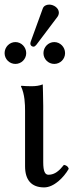

<svg xmlns="http://www.w3.org/2000/svg" viewBox="-25 -804 326 835"><path d="M84 -322V-81C84 -22 111 11 167 11C210 11 253 -33 274 -70C271 -80 264 -85 253 -87C234 -63 214 -44 186 -44C171 -44 163 -58 163 -99V-343C163 -375 161 -437 161 -437C146 -431 130 -429 111 -429C99 -429 74 -430 68 -431L66 -429C83 -394 84 -350 84 -322ZM189 -784C176 -784 165 -778 161 -767L109 -624C108 -621 107 -617 107 -614C107 -607 113 -601 121 -601C125 -601 130 -605 133 -609L225 -731C229 -736 231 -744 231 -749C231 -769 209 -784 189 -784ZM-5 -573C-5 -547 16 -526 42 -526C68 -526 89 -547 89 -573C89 -599 68 -621 42 -621C16 -621 -5 -599 -5 -573ZM164 -573C164 -547 185 -526 211 -526C237 -526 258 -547 258 -573C258 -599 237 -621 211 -621C185 -621 164 -599 164 -573Z"/></svg>

Font: Libertinus Math
Style: Regular
Weight: 400
Designer: Philipp H. Poll, Khaled Hosny
Foundry: Caleb Maclennan
Version: Version 7.050;RELEASE